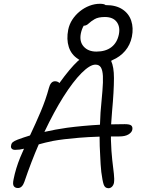

<svg xmlns="http://www.w3.org/2000/svg" viewBox="-20 -987 753 1016"><path d="M554 9Q535 9 528.5 -11Q522 -31 516 -77Q512 -114 510 -167Q507 -213 507 -264Q446 -262 398 -258Q313 -251 259 -241Q216 -232 185 -223Q145 -131 109 -25Q104 -10 95.5 -1Q87 8 75 8Q60 8 53 -2Q46 -12 52 -39Q63 -95 87 -154Q96 -176 107 -200Q84 -194 60 -194Q47 -194 41.5 -201Q36 -208 39 -218Q40 -228 47.5 -234.5Q55 -241 73 -248Q105 -260 138 -270Q139 -271 140 -273Q169 -334 195.5 -396.5Q222 -459 239 -522Q243 -538 251 -547.5Q259 -557 271 -557Q283 -557 292 -550Q293 -548 294 -547Q350 -625 392 -664Q396 -667 400 -670Q396 -672 393 -675Q357 -698 344 -738.5Q331 -779 341 -830Q347 -859 363 -883.5Q379 -908 402.5 -927Q426 -946 453.5 -956.5Q481 -967 509 -967Q531 -967 539 -960Q540 -960 541 -960Q594 -960 628 -937.5Q662 -915 674.5 -877Q687 -839 678 -793Q669 -749 642 -717.5Q615 -686 575 -669Q571 -667 568 -665Q583 -633 583 -574Q583 -505 573 -397Q570 -361 568 -329Q604 -330 640 -330Q667 -330 675 -322.5Q683 -315 680 -300Q677 -286 659.5 -275.5Q642 -265 611 -265Q588 -265 567 -265Q567 -256 567 -247Q569 -184 574 -140.5Q579 -97 582.5 -68Q586 -39 583 -19Q580 -6 572 1.5Q564 9 554 9ZM509 -327Q510 -360 512 -392Q518 -458 522 -506Q526 -554 524.5 -584.5Q523 -615 514 -630Q505 -645 485 -645Q456 -645 411.5 -600.5Q367 -556 315 -474Q266 -396 215 -289Q272 -302 335 -311Q419 -322 509 -327ZM423 -851Q413 -834 408 -811Q399 -767 423 -740.5Q447 -714 490 -714Q539 -714 569.5 -737.5Q600 -761 609 -805Q617 -845 597.5 -871Q578 -897 535 -897Q500 -897 480.5 -885.5Q461 -874 449 -862.5Q437 -851 424 -851Q423 -851 423 -851Z"/></svg>

Font: Shantell Sans Light Light
Style: Italic
Weight: 300
Italic angle: -11°
Version: Version 1.008;[ac192a2d6]